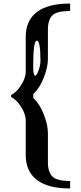

<svg xmlns="http://www.w3.org/2000/svg" viewBox="-20 -812 455 1082"><path d="M208 -468.8Q208 -583 187.5 -583Q167 -583 167 -437.5Q167 -385.7 177.7 -385.7Q187.5 -385.7 197.3 -415Q208 -445.3 208 -468.8ZM42 -265.6ZM375 -792V-750Q299.8 -750 275.4 -725.6Q250 -700.2 250 -645.5V-479.5Q250 -433.6 226.6 -374Q203.1 -314.5 167 -281.2V-260.7Q203.1 -227.5 226.6 -168Q250 -107.4 250 -62.5V104.5Q250 158.2 276.4 183.6Q301.8 208 375 208V250Q249 250 186.5 201.2Q125 152.3 125 62.5V-129.9Q125 -170.9 97.7 -211.9Q72.3 -251 42 -265.6V-276.4Q72.3 -291 97.7 -330.1Q125 -371.1 125 -411.1V-604.5Q125 -695.3 186.5 -743.2Q249 -792 375 -792ZM125 -129.9ZM42 -276.4ZM125 -411.1Z"/></svg>

Font: okolaksMetalik
Style: bold
Weight: 700
Width: 7
Version: Version 0.6